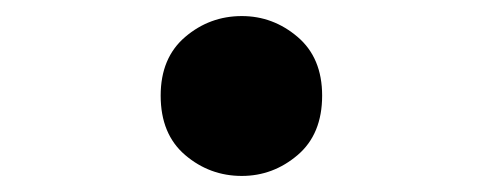

<svg xmlns="http://www.w3.org/2000/svg" viewBox="-20 -207 600 239"><path d="M281 12Q241 12 210.5 -14Q180 -40 180 -88Q180 -135 210.5 -161Q241 -187 281 -187Q320 -187 350.5 -161Q381 -135 381 -88Q381 -40 350.5 -14Q320 12 281 12Z"/></svg>

Font: Ubuntu Sans Mono
Style: Bold
Weight: 700
Monospace: yes
Designer: Dalton Maag Ltd
Foundry: Dalton Maag Ltd
Version: Version 1.006